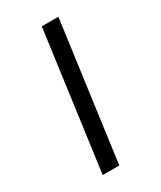

<svg xmlns="http://www.w3.org/2000/svg" viewBox="-140 -569 521 622"><g transform="rotate(-30 120.5 -258.0)"><path d="M187 -516H125L55 0H117Z"/></g></svg>

Font: United Sans ExtraLight
Style: Italic
Weight: 200
Italic angle: -8°
Designer: Pablo Impallari, Rodrigo Fuenzalida (Modified by Dan O. Williams)
Version: Version 1.000;PS 001.000;hotconv 1.0.88;makeotf.lib2.5.64775